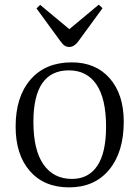

<svg xmlns="http://www.w3.org/2000/svg" viewBox="-20 -788 597 822"><path d="M275.9 -586.9Q265.6 -586.9 257.1 -592.3Q248.5 -597.7 237.8 -612.8L136.2 -752L151.9 -767.1L276.9 -663.1L402.8 -768.1L418.9 -752.9L313 -607.9Q296.4 -586.9 275.9 -586.9ZM275.9 14.2Q168.9 14.2 107.9 -55.7Q46.9 -125.5 46.9 -246.1Q46.9 -373.5 110.6 -447.3Q174.3 -521 287.1 -521Q390.1 -521 450 -452.4Q509.8 -383.8 509.8 -267.1Q509.8 -136.7 447.3 -61.3Q384.8 14.2 275.9 14.2ZM288.1 -22Q358.9 -22 396.5 -77.9Q434.1 -133.8 434.1 -246.1Q434.1 -365.2 393.1 -426Q352.1 -486.8 274.9 -486.8Q123 -486.8 123 -266.1Q123 -145.5 166.3 -83.7Q209.5 -22 288.1 -22Z"/></svg>

Font: Literata Light
Style: Regular
Weight: 300
Designer: Latin by Veronika Burian and Jose Scaglione. Greek by Irene Vlachou. Cyrillic by Vera Evstafieva.
Foundry: TypeTogether
Version: Version 3.021